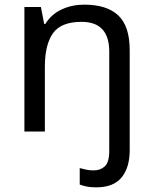

<svg xmlns="http://www.w3.org/2000/svg" viewBox="-20 -566 658 826"><path d="M394 240Q370 240 353 236.5Q336 233 323 228V157Q337 161 351 164Q365 167 383 167Q412 167 431 149.5Q450 132 450 83V-344Q450 -472 331 -472Q242 -472 207.5 -422.5Q173 -373 173 -279V0H85V-536H156L170 -463H175Q201 -505 245.5 -525.5Q290 -546 342 -546Q440 -546 489 -499.5Q538 -453 538 -350V80Q538 155 503 197.5Q468 240 394 240Z"/></svg>

Font: Noto Kufi Arabic
Style: Regular
Weight: 400
Designer: Monotype Design Team, David Williams, Khaled Hosny
Foundry: Google LLC
Version: Version 2.109; ttfautohint (v1.8.4.7-5d5b)